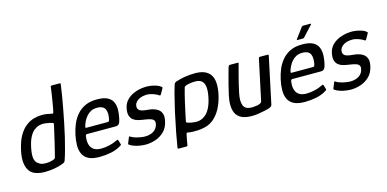

<svg xmlns="http://www.w3.org/2000/svg" viewBox="-75 -1122 3340 1657"><g transform="rotate(-15 1595.0 -293.0)"><path d="M37 -230Q54 -306 82 -353.5Q110 -401 145 -427.5Q180 -454 217 -464Q254 -474 288 -474Q311 -474 333.5 -470.5Q356 -467 370 -463Q380 -461 384 -461.5Q388 -462 390 -471Q394 -488 398.5 -512Q403 -536 407 -561.5Q411 -587 415 -611.5Q419 -636 421.5 -655Q424 -674 425 -682Q426 -693 429 -695.5Q432 -698 438 -698H505Q510 -698 513 -696.5Q516 -695 515 -690Q509 -644 500 -588.5Q491 -533 479.5 -473.5Q468 -414 456 -353.5Q444 -293 430.5 -236.5Q417 -180 403.5 -131Q390 -82 377 -44Q374 -36 368.5 -30Q363 -24 344 -18Q320 -8 277 0Q234 8 188 8Q148 8 114.5 -2Q81 -12 61 -34Q35 -62 28 -111Q21 -160 37 -230ZM127 -229Q113 -162 120.5 -127.5Q128 -93 152 -81Q167 -68 191 -64.5Q215 -61 241.5 -64.5Q268 -68 288 -76Q293 -79 297 -82Q301 -85 302 -90Q308 -114 316 -144.5Q324 -175 331.5 -207.5Q339 -240 346 -270.5Q353 -301 359 -326.5Q365 -352 368 -367Q370 -376 367.5 -379.5Q365 -383 360 -384Q341 -390 318 -394Q295 -398 277 -398Q260 -398 239 -392Q218 -386 196.5 -369Q175 -352 157 -318.5Q139 -285 127 -229Z M525 -237Q535 -284 553.5 -327.5Q572 -371 602.5 -406Q633 -441 676.5 -461Q720 -481 781 -481Q844 -481 877.5 -462.5Q911 -444 923.5 -413.5Q936 -383 935 -346.5Q934 -310 926 -274Q918 -235 907 -224.5Q896 -214 880 -214H622Q618 -214 614.5 -212Q611 -210 609 -201Q602 -161 609.5 -129Q617 -97 641.5 -79Q666 -61 710 -61Q745 -61 783.5 -70Q822 -79 846 -92Q855 -97 861.5 -98.5Q868 -100 871 -88L880 -58Q883 -50 880 -47Q877 -44 868 -39Q830 -15 779 -5Q728 5 678 5Q615 5 579.5 -13.5Q544 -32 528.5 -65.5Q513 -99 513.5 -143Q514 -187 525 -237ZM839 -288Q844 -313 844 -335Q844 -357 836.5 -374.5Q829 -392 811 -401.5Q793 -411 764 -411Q733 -411 710 -399.5Q687 -388 670.5 -369Q654 -350 643 -328.5Q632 -307 626 -287Q623 -276 623.5 -272Q624 -268 631 -268Q678 -268 725.5 -268Q773 -268 820 -268Q829 -268 832.5 -271.5Q836 -275 839 -288Z M964 -93Q966 -100 971 -99.5Q976 -99 979 -95Q993 -86 1015.5 -79Q1038 -72 1061.5 -68Q1085 -64 1103 -64Q1129 -64 1153 -72Q1177 -80 1194.5 -97Q1212 -114 1218 -141Q1224 -165 1214.5 -177.5Q1205 -190 1182.5 -196.5Q1160 -203 1123 -208Q1101 -211 1077.5 -217Q1054 -223 1036 -237Q1018 -251 1010 -276.5Q1002 -302 1011 -344Q1020 -387 1051 -416.5Q1082 -446 1128 -461.5Q1174 -477 1226 -477Q1243 -477 1267 -473Q1291 -469 1314 -461Q1337 -453 1351 -440Q1356 -436 1355.5 -433.5Q1355 -431 1353 -426L1326 -379Q1322 -370 1312 -375Q1300 -384 1282.5 -391.5Q1265 -399 1246 -404Q1227 -409 1212 -409Q1163 -409 1133 -390.5Q1103 -372 1097 -346Q1092 -321 1102 -307.5Q1112 -294 1132.5 -288.5Q1153 -283 1178 -281Q1200 -280 1225.5 -274Q1251 -268 1271.5 -254Q1292 -240 1301.5 -214.5Q1311 -189 1302 -148Q1290 -90 1254.5 -56.5Q1219 -23 1175 -9Q1131 5 1090 5Q1072 5 1044.5 1.5Q1017 -2 990.5 -11Q964 -20 946 -33Q942 -38 944 -44Z M1346 103Q1354 50 1368.5 -26Q1383 -102 1405 -203Q1414 -239 1423.5 -280.5Q1433 -322 1443.5 -362Q1454 -402 1464 -432Q1467 -440 1473 -446Q1479 -452 1496 -456Q1526 -466 1568 -473Q1610 -480 1659 -480Q1756 -480 1794 -423.5Q1832 -367 1806 -246Q1792 -182 1764 -129.5Q1736 -77 1695 -44Q1654 -11 1600 -3Q1581 1 1556.5 2.5Q1532 4 1509 3Q1486 2 1471 -1Q1464 -3 1460 -3Q1456 -3 1454 3Q1452 11 1448.5 27Q1445 43 1441.5 61.5Q1438 80 1436 94Q1435 103 1433.5 107.5Q1432 112 1421 112H1357Q1351 112 1348 109.5Q1345 107 1346 103ZM1475 -100Q1473 -92 1476.5 -89Q1480 -86 1485 -85Q1502 -79 1525 -75.5Q1548 -72 1565 -72Q1584 -72 1604.5 -79Q1625 -86 1646.5 -104Q1668 -122 1686 -156.5Q1704 -191 1716 -246Q1729 -309 1723 -345Q1717 -381 1696 -396Q1675 -411 1642 -411Q1619 -411 1595.5 -407.5Q1572 -404 1554 -397Q1550 -395 1546 -392Q1542 -389 1541 -384Q1534 -360 1526 -329Q1518 -298 1510.5 -264.5Q1503 -231 1496 -199Q1489 -167 1483.5 -141Q1478 -115 1475 -100Z M2040 4Q1981 4 1946.5 -13.5Q1912 -31 1897 -62Q1882 -93 1881.5 -133.5Q1881 -174 1891 -220Q1901 -264 1912 -308Q1923 -352 1934 -391Q1945 -430 1952 -456Q1957 -468 1960.5 -470Q1964 -472 1974 -472H2029Q2039 -472 2043 -471Q2047 -470 2042 -458Q2041 -452 2034 -427Q2027 -402 2017.5 -366Q2008 -330 1998.5 -290.5Q1989 -251 1982 -216Q1967 -145 1983 -106.5Q1999 -68 2056 -68Q2063 -68 2077.5 -69Q2092 -70 2107 -73Q2122 -76 2133.5 -82Q2145 -88 2147 -98L2224 -460Q2226 -464 2227.5 -468Q2229 -472 2233 -472H2305Q2308 -472 2311 -470.5Q2314 -469 2313 -463L2225 -49Q2223 -37 2215 -31.5Q2207 -26 2186 -19Q2176 -16 2150.5 -10.5Q2125 -5 2095 -0.5Q2065 4 2040 4Z M2359 -237Q2369 -284 2387.5 -327.5Q2406 -371 2436.5 -406Q2467 -441 2510.5 -461Q2554 -481 2615 -481Q2678 -481 2711.5 -462.5Q2745 -444 2757.5 -413.5Q2770 -383 2769 -346.5Q2768 -310 2760 -274Q2752 -235 2741 -224.5Q2730 -214 2714 -214H2456Q2452 -214 2448.5 -212Q2445 -210 2443 -201Q2436 -161 2443.5 -129Q2451 -97 2475.5 -79Q2500 -61 2544 -61Q2579 -61 2617.5 -70Q2656 -79 2680 -92Q2689 -97 2695.5 -98.5Q2702 -100 2705 -88L2714 -58Q2717 -50 2714 -47Q2711 -44 2702 -39Q2664 -15 2613 -5Q2562 5 2512 5Q2449 5 2413.5 -13.5Q2378 -32 2362.5 -65.5Q2347 -99 2347.5 -143Q2348 -187 2359 -237ZM2673 -288Q2678 -313 2678 -335Q2678 -357 2670.5 -374.5Q2663 -392 2645 -401.5Q2627 -411 2598 -411Q2567 -411 2544 -399.5Q2521 -388 2504.5 -369Q2488 -350 2477 -328.5Q2466 -307 2460 -287Q2457 -276 2457.5 -272Q2458 -268 2465 -268Q2512 -268 2559.5 -268Q2607 -268 2654 -268Q2663 -268 2666.5 -271.5Q2670 -275 2673 -288ZM2588 -528Q2582 -528 2582 -530.5Q2582 -533 2586 -539L2653 -629Q2657 -635 2669 -635H2730Q2734 -635 2735.5 -632.5Q2737 -630 2732 -625L2647 -533Q2643 -530 2640.5 -529Q2638 -528 2632 -528Z M2798 -93Q2800 -100 2805 -99.5Q2810 -99 2813 -95Q2827 -86 2849.5 -79Q2872 -72 2895.5 -68Q2919 -64 2937 -64Q2963 -64 2987 -72Q3011 -80 3028.5 -97Q3046 -114 3052 -141Q3058 -165 3048.5 -177.5Q3039 -190 3016.5 -196.5Q2994 -203 2957 -208Q2935 -211 2911.5 -217Q2888 -223 2870 -237Q2852 -251 2844 -276.5Q2836 -302 2845 -344Q2854 -387 2885 -416.5Q2916 -446 2962 -461.5Q3008 -477 3060 -477Q3077 -477 3101 -473Q3125 -469 3148 -461Q3171 -453 3185 -440Q3190 -436 3189.5 -433.5Q3189 -431 3187 -426L3160 -379Q3156 -370 3146 -375Q3134 -384 3116.5 -391.5Q3099 -399 3080 -404Q3061 -409 3046 -409Q2997 -409 2967 -390.5Q2937 -372 2931 -346Q2926 -321 2936 -307.5Q2946 -294 2966.5 -288.5Q2987 -283 3012 -281Q3034 -280 3059.5 -274Q3085 -268 3105.5 -254Q3126 -240 3135.5 -214.5Q3145 -189 3136 -148Q3124 -90 3088.5 -56.5Q3053 -23 3009 -9Q2965 5 2924 5Q2906 5 2878.5 1.5Q2851 -2 2824.5 -11Q2798 -20 2780 -33Q2776 -38 2778 -44Z"/></g></svg>

Font: Glory Thin Medium
Style: Italic
Weight: 500
Italic angle: -12°
Version: Version 1.011